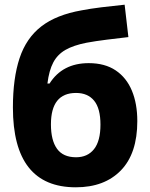

<svg xmlns="http://www.w3.org/2000/svg" viewBox="-20 -787 640 818"><path d="M303 11Q35 11 35 -329Q35 -454 63.5 -539.5Q92 -625 156 -674.5Q220 -724 328 -743Q364 -750 412.5 -756Q461 -762 511 -767L527 -629Q483 -624 435 -618Q387 -612 349 -605Q293 -594 259 -574.5Q225 -555 207 -521Q189 -487 182 -431H191Q246 -518 358 -518Q427 -518 473 -487Q519 -456 542 -400.5Q565 -345 565 -271Q565 -133 495 -61Q425 11 303 11ZM304 -117Q353 -117 380.5 -151.5Q408 -186 408 -256Q408 -325 381 -358Q354 -391 304 -391Q197 -391 197 -257Q197 -189 223 -153Q249 -117 304 -117Z"/></svg>

Font: Noto Sans Mono ExtraBold
Style: Regular
Weight: 800
Designer: Monotype Design Team
Foundry: Monotype Imaging Inc.
Version: Version 2.014